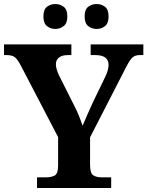

<svg xmlns="http://www.w3.org/2000/svg" viewBox="-20 -935 733 955"><path d="M164 0V-53H211Q235 -53 252 -62Q269 -71 269 -114V-253L84 -608Q69 -637 55.5 -649Q42 -661 13 -661H0V-714H335V-661H318Q288 -661 273 -648.5Q258 -636 258 -616Q258 -603 262.5 -588.5Q267 -574 273 -561L347 -414Q363 -383 373 -358Q383 -333 391 -310Q402 -336 415.5 -367Q429 -398 445 -432L503 -552Q514 -574 517 -589Q520 -604 520 -612Q520 -661 454 -661H431V-714H693V-661H674Q649 -661 635 -645.5Q621 -630 598 -583L428 -252V-115Q428 -72 444.5 -62.5Q461 -53 484 -53H533V0ZM461 -791Q437 -791 419 -805Q401 -819 401 -853Q401 -888 419 -901.5Q437 -915 461 -915Q484 -915 502 -901.5Q520 -888 520 -853Q520 -819 502 -805Q484 -791 461 -791ZM255 -791Q232 -791 214 -805Q196 -819 196 -853Q196 -888 214 -901.5Q232 -915 255 -915Q278 -915 296.5 -901.5Q315 -888 315 -853Q315 -819 296.5 -805Q278 -791 255 -791Z"/></svg>

Font: Noto Serif Oriya
Style: Bold
Weight: 700
Designer: David Williams
Foundry: Google LLC, David Williams
Version: Version 1.051; ttfautohint (v1.8.4.7-5d5b)